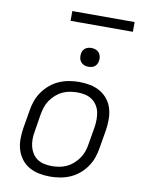

<svg xmlns="http://www.w3.org/2000/svg" viewBox="-98 -970 795 1047"><g transform="rotate(10 300.0 -447.0)"><path d="M252 8Q221 8 191 2Q161 -4 136 -18.5Q111 -33 93.5 -56Q76 -79 67.5 -107Q59 -135 59 -166Q59 -197 64 -228L81 -328Q85 -355 94.5 -382Q104 -409 121.5 -433.5Q139 -458 162 -477Q185 -496 212 -507.5Q239 -519 266.5 -523.5Q294 -528 321 -528Q352 -528 382 -522Q412 -516 437 -501.5Q462 -487 480 -464Q498 -441 506 -413Q514 -385 514 -354Q514 -323 509 -292L492 -192Q488 -165 478.5 -138Q469 -111 452 -86.5Q435 -62 412 -43Q389 -24 362 -12.5Q335 -1 307 3.5Q279 8 252 8ZM252 -50Q272 -50 293 -53.5Q314 -57 333.5 -66Q353 -75 370 -90Q387 -105 399.5 -123Q412 -141 419 -161Q426 -181 429 -202L446 -302Q449 -323 449 -344.5Q449 -366 444.5 -385.5Q440 -405 428.5 -422Q417 -439 400.5 -450Q384 -461 363.5 -465.5Q343 -470 322 -470Q302 -470 280.5 -466.5Q259 -463 239.5 -454Q220 -445 203 -430Q186 -415 173.5 -397Q161 -379 154.5 -359Q148 -339 144 -318L128 -218Q124 -197 124 -175.5Q124 -154 129 -134.5Q134 -115 145 -98Q156 -81 172.5 -70Q189 -59 210 -54.5Q231 -50 252 -50ZM355 -618Q342 -618 331 -622.5Q320 -627 312.5 -636Q305 -645 303 -657.5Q301 -670 303 -683Q304 -691 309 -699.5Q314 -708 321.5 -713Q329 -718 337.5 -720Q346 -722 354 -722Q367 -722 378.5 -717.5Q390 -713 397 -704Q404 -695 406.5 -682.5Q409 -670 406 -657Q405 -649 400 -640.5Q395 -632 388 -627Q381 -622 372 -620Q363 -618 355 -618ZM561 -848H216V-902H561Z"/></g></svg>

Font: Iosevka Light Extended Oblique
Style: Regular
Weight: 300
Width: 7
Italic angle: -9°
Monospace: yes
Designer: Belleve Invis
Foundry: Belleve Invis
Version: Version 32.5.0; ttfautohint (v1.8.4)